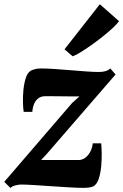

<svg xmlns="http://www.w3.org/2000/svg" viewBox="-38 -896 594 927"><path d="M345.5 -430.5Q331.5 -430.5 314.5 -430.5Q297.5 -430.5 279.5 -430.8Q261.5 -431 244 -431.2Q226.5 -431.5 210.2 -431.5Q194 -431.5 180.5 -431.5Q160 -431.5 146.8 -421.2Q133.5 -411 126.5 -394Q119.5 -377 118 -356H76.5Q73.5 -373 72.8 -402Q72 -431 75.2 -463Q78.5 -495 86.8 -520.2Q95 -545.5 110.5 -554.5Q116 -557.5 128.5 -561.5Q141 -565.5 159 -565.5Q186 -565.5 224.2 -563Q262.5 -560.5 303.2 -557Q344 -553.5 380.2 -551Q416.5 -548.5 439.5 -548.5Q458 -548.5 471.5 -552.5Q485 -556.5 494.5 -565.5L520 -536.5L188 -153L160.5 -123.5Q180.5 -123.5 201 -123.5Q221.5 -123.5 243.8 -123.5Q266 -123.5 290.2 -123.5Q314.5 -123.5 341.5 -123.5Q367.5 -123.5 387 -147Q406.5 -170.5 410 -204H450.5Q452.5 -186.5 453 -157Q453.5 -127.5 450.8 -95.2Q448 -63 440 -36.8Q432 -10.5 417.5 0.5Q411.5 5.5 398.2 8.2Q385 11 365.5 11Q337 11 295.2 8.5Q253.5 6 209 3Q164.5 0 125.8 -2.5Q87 -5 64 -5Q53 -5 37.2 -1.2Q21.5 2.5 12.5 11.5L-17.5 -18L309.5 -398ZM273.5 -658 444 -875.5 536.5 -794Q530 -783.5 511.2 -765.5Q492.5 -747.5 466 -726Q439.5 -704.5 411 -684Q382.5 -663.5 356.8 -647.2Q331 -631 313 -624Z"/></svg>

Font: Merriweather 24pt Black
Style: Italic
Weight: 900
Italic angle: -7.8°
Designer: Eben Sorkin
Foundry: Eben Sorkin
Version: Version 2.101